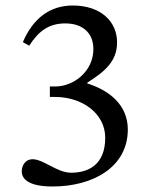

<svg xmlns="http://www.w3.org/2000/svg" viewBox="-20 -664 535 697"><path d="M171 13C317 13 444 -57 444 -194C444 -283 377 -336 297 -361V-364C360 -404 405 -441 405 -510C405 -586 346 -644 244 -644C162 -644 100 -598 63 -511L86 -498C120 -551 157 -579 217 -579C279 -579 319 -545 319 -486C319 -405 248 -350 180 -350H161V-312H181C277 -312 362 -253 362 -164C362 -66 301 -37 238 -37C187 -37 138 -86 98 -86C72 -86 59 -63 59 -42C59 -16 81 13 171 13Z"/></svg>

Font: STIX Two Text
Style: Regular
Weight: 400
Designer: Ross Mills, John Hudson & Paul Hanslow, Tiro Typeworks Ltd; with prior portions MicroPress Inc., and Coen Hoffman.
Foundry: Tiro Typeworks Ltd
Version: Version 2.13 b171